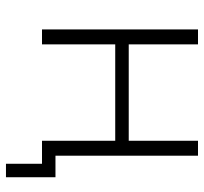

<svg xmlns="http://www.w3.org/2000/svg" viewBox="-40 -520 680 640"><g transform="rotate(90 300.0 -200.0)"><path d="M499 -44.9H570.8V120.1H525.9V0H449.2V-244.1H127.9V0H78.1V-520H127.9V-289.1H449.2V-520H499Z"/></g></svg>

Font: Rawline Light
Style: Regular
Weight: 300
Designer: Matt McInerney, Pablo Impallari, Rodrigo Fuenzalida
Foundry: Matt McInerney, Pablo Impallari, Rodrigo Fuenzalida
Version: Version 4.020;PS 004.020;hotconv 1.0.88;makeotf.lib2.5.64775